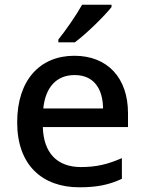

<svg xmlns="http://www.w3.org/2000/svg" viewBox="-20 -786 614 816"><path d="M454 -756V-766H329C304 -721 258 -655 228 -618V-606H298C347 -642 425 -719 454 -756ZM296 -549C150 -549 53 -446 53 -266C53 -83 161 10 317 10C394 10 444 -1 498 -26V-114C441 -89 392 -76 324 -76C222 -76 165 -137 162 -246H524V-305C524 -455 437 -549 296 -549ZM297 -467C379 -467 417 -409 418 -325H164C173 -415 220 -467 297 -467Z"/></svg>

Font: Noto Sans Canadian Aboriginal Medium
Style: Regular
Weight: 500
Designer: Monotype Design Team, Typotheque's Kevin King
Foundry: Monotype Imaging Inc.
Version: Version 2.004